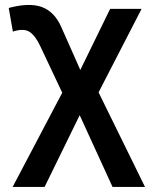

<svg xmlns="http://www.w3.org/2000/svg" viewBox="-20 -530 602 760"><path d="M30 210 249 -206 246 -121.5 139.5 -347Q120.5 -388 97.5 -403.5Q74.5 -419 31 -405L14.5 -498.5Q96.5 -520.5 146.2 -502Q196 -483.5 223 -422L317 -210L280 -216.5L416 -495H540.5L344.5 -114.5L351.5 -202.5L554 210H425.5L278.5 -111L313 -110L156.5 210Z"/></svg>

Font: Geologica Cursive
Style: Regular
Weight: 400
Designer: Sindre Bremnes, Frode Helland
Foundry: Monokrom Skriftforlag AS
Version: Version 1.010;gftools[0.9.28]